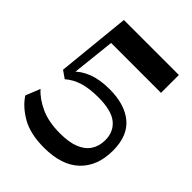

<svg xmlns="http://www.w3.org/2000/svg" viewBox="-210 -844 968 968"><g transform="rotate(45 274.5 -360.0)"><path d="M272.8 10.2Q174.3 10.2 112.7 -25.4Q51.1 -61.1 20.1 -109.7L51.2 -187.1Q85.2 -149.1 141.6 -123.4Q198 -97.7 280.8 -97.8Q341.8 -97.8 382.7 -114Q423.7 -130.2 444.3 -161.2Q464.9 -192.1 464.9 -235.6Q464.9 -295.4 422.8 -329.5Q380.8 -363.6 286.8 -363.6Q223.1 -363.6 178.9 -349.7Q134.7 -335.9 102.9 -307.9L62.9 -335.9L102.6 -730H494.7V-602.6H114.8L142.7 -637.9L111.4 -348.4L103.9 -362.1Q130.9 -394.2 180.1 -413.4Q229.2 -432.7 298.4 -432.7Q406.8 -432.7 468.2 -381.7Q529.7 -330.8 529.7 -225.4Q529.7 -115.2 464.2 -52.5Q398.8 10.2 272.8 10.2Z"/></g></svg>

Font: Savate ExtraLight
Style: Regular
Weight: 200
Designer: Max Esnée
Foundry: Plomb Type
Version: Version 2.000